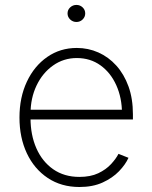

<svg xmlns="http://www.w3.org/2000/svg" viewBox="-20 -748 616 780"><path d="M302.7 11.7Q229 11.7 174.1 -24.9Q119.1 -61.5 89.1 -125.2Q59.1 -189 59.1 -270.5Q59.1 -352.1 89.1 -416Q119.1 -480 171.9 -516.6Q224.6 -553.2 292 -553.2Q338.4 -553.2 379.6 -534.9Q420.9 -516.6 452.4 -481.7Q483.9 -446.8 502 -397Q520 -347.2 520 -283.2V-262.7H86.9V-302.2H496.1L475.6 -286.6Q475.6 -350.1 452.6 -401.4Q429.7 -452.6 388.4 -482.4Q347.2 -512.2 292 -512.2Q238.3 -512.2 195.6 -481.9Q152.8 -451.7 128.4 -400.4Q104 -349.1 104 -286.1V-268.1Q104 -199.7 127.7 -145.8Q151.4 -91.8 196 -60.5Q240.7 -29.3 302.7 -29.3Q347.7 -29.3 379.2 -44.2Q410.6 -59.1 430.9 -81.1Q451.2 -103 461.4 -123L502 -106.9Q489.7 -79.6 463.4 -52.2Q437 -24.9 397 -6.6Q356.9 11.7 302.7 11.7ZM290.5 -658.7Q275.9 -658.7 265.1 -668.9Q254.4 -679.2 254.4 -693.4Q254.4 -708 265.1 -718Q275.9 -728 290.5 -728Q305.2 -728 315.7 -718Q326.2 -708 326.2 -693.4Q326.2 -679.2 315.7 -668.9Q305.2 -658.7 290.5 -658.7Z"/></svg>

Font: Inter ExtraLight
Style: Regular
Weight: 250
Designer: Rasmus Andersson
Foundry: rsms
Version: Version 4.001;git-66647c0bb